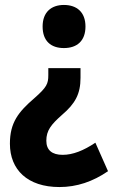

<svg xmlns="http://www.w3.org/2000/svg" viewBox="-20 -623 456 775"><path d="M325 -516C325 -574 290 -603 238 -603C187 -603 152 -574 152 -516C152 -457 186 -429 238 -429C291 -429 325 -458 325 -516ZM305 -309V-348H175V-320C175 -285 169 -271 119 -227C54 -171 20 -128 20 -43C20 62 91 132 220 132C290 132 355 110 416 68L365 -47C317 -15 274 2 233 2C190 2 167 -17 167 -55C167 -96 186 -120 230 -159C284 -205 305 -244 305 -309Z"/></svg>

Font: Noto Sans Tamil UI Condensed ExtraBold
Style: Regular
Weight: 800
Width: 3
Designer: Jelle Bosma - Monotype Design Team
Foundry: Monotype Imaging Inc.
Version: Version 2.004